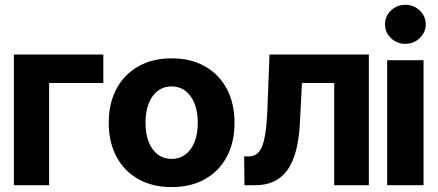

<svg xmlns="http://www.w3.org/2000/svg" viewBox="-20 -764 1807 792"><path d="M406.2 -539.1V-421.5H182.6V0H37.3V-539.1Z M688 7.8Q609.4 7.8 551 -25Q492.6 -57.7 460.6 -117.4Q428.6 -177.1 428.6 -257.4Q428.6 -338.2 460.6 -397.8Q492.6 -457.4 551 -490.4Q609.4 -523.4 688 -523.4Q767.1 -523.4 825.2 -490.4Q883.4 -457.4 915.4 -397.8Q947.4 -338.2 947.4 -257.4Q947.4 -177.1 915.5 -117.4Q883.6 -57.7 825.3 -25Q767.1 7.8 688 7.8ZM688 -108.4Q719.9 -108.4 744.3 -126.3Q768.7 -144.1 782.2 -177.6Q795.8 -211.1 795.8 -257.4Q795.8 -304.1 782.2 -337.6Q768.7 -371.2 744.4 -389.4Q720.1 -407.6 688 -407.6Q655.6 -407.6 631.3 -389.6Q607.1 -371.5 593.7 -337.9Q580.2 -304.4 580.2 -257.4Q580.4 -211.1 593.8 -177.6Q607.3 -144.1 631.5 -126.3Q655.8 -108.4 688 -108.4Z M988.4 0 987.2 -118.8H1005.6Q1024.2 -118.8 1037.8 -128.1Q1051.5 -137.4 1060.4 -158.3Q1069.2 -179.3 1074.7 -214.5Q1080.2 -249.6 1082.5 -300.8L1091.7 -539.1H1501.5V0H1358.7V-421.5H1225.5L1217.1 -256.6Q1213.6 -188.8 1200.3 -140.1Q1187.1 -91.4 1164.1 -60.5Q1141 -29.7 1108.4 -14.8Q1075.8 0 1033.1 0Z M1577.1 0V-515.6H1727.1V0ZM1652.1 -583.2Q1617.1 -583.2 1592.6 -606.9Q1568 -630.7 1568.2 -663.7Q1568 -697.2 1592.6 -720.7Q1617.1 -744.1 1652.1 -744.1Q1686.9 -744.1 1711.4 -720.7Q1735.9 -697.2 1736.1 -663.7Q1735.9 -630.7 1711.4 -606.9Q1686.9 -583.2 1652.1 -583.2Z"/></svg>

Font: Inter Display V
Style: Regular
Weight: 400
Designer: Rasmus Andersson
Foundry: rsms
Version: Version 3.015;git-src